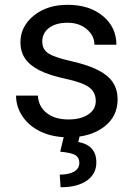

<svg xmlns="http://www.w3.org/2000/svg" viewBox="-20 -558 556 794"><path d="M376 -140.1Q376 -176.8 348.4 -197Q320.8 -217.3 252.2 -231.9Q183.6 -246.6 143.3 -267.1Q103 -287.6 83.7 -315.9Q64.5 -344.2 64.5 -383.3Q64.5 -448.2 119.4 -493.2Q174.3 -538.1 259.8 -538.1Q349.6 -538.1 405.5 -491.7Q461.4 -445.3 461.4 -373H370.6Q370.6 -410.2 339.1 -437Q307.6 -463.9 259.8 -463.9Q210.4 -463.9 182.6 -442.4Q154.8 -420.9 154.8 -386.2Q154.8 -353.5 180.7 -336.9Q206.5 -320.3 274.2 -305.2Q341.8 -290 383.8 -269Q425.8 -248 446 -218.5Q466.3 -189 466.3 -146.5Q466.3 -75.7 409.7 -33Q353 9.8 262.7 9.8Q199.2 9.8 150.4 -12.7Q101.6 -35.2 74 -75.4Q46.4 -115.7 46.4 -162.6H136.7Q139.2 -117.2 173.1 -90.6Q207 -64 262.7 -64Q314 -64 345 -84.7Q376 -105.5 376 -140.1ZM309.6 3.9 303.7 29.3Q378.4 42.5 378.4 113.8Q378.4 161.1 339.4 188.7Q300.3 216.3 230.5 216.3L227.1 164.1Q265.6 164.1 286.9 151.4Q308.1 138.7 308.1 115.7Q308.1 94.2 292.5 84Q276.9 73.7 229 69.3L244.6 3.9Z"/></svg>

Font: Roboto
Style: Regular
Weight: 400
Designer: Google
Version: Version 2.001047; 2015